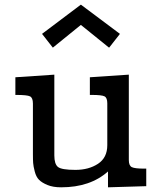

<svg xmlns="http://www.w3.org/2000/svg" viewBox="-20 -798 684 823"><path d="M45.9 -391.1V-466.8L212.9 -478V-131.8Q212.9 -94.7 228.5 -82.3Q244.1 -69.8 303.2 -69.8Q360.4 -69.8 400.1 -95.9Q439.9 -122.1 439.9 -175.8V-355Q439.9 -378.9 428 -385Q416 -391.1 374 -391.1H365.2V-466.8L532.2 -478V-111.8Q532.2 -87.9 545.2 -81.5Q558.1 -75.2 598.1 -75.2H606.9V0L442.9 4.9V-63Q366.7 4.9 242.2 4.9Q207 4.9 183.1 -5.1Q159.2 -15.1 147 -27.6Q134.8 -40 128.9 -63Q123 -85.9 122.1 -99.4Q121.1 -112.8 121.1 -137.2V-354Q121.1 -378.9 108.6 -385Q96.2 -391.1 49.8 -391.1ZM160.2 -652.8 326.2 -777.8H327.1L494.1 -652.8L448.2 -594.2H446.8L327.1 -690.9H326.2L207 -594.2H206.1Z"/></svg>

Font: CMU Concrete
Style: Bold
Weight: 700
Version: Version 0.7.0